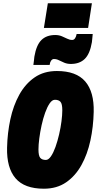

<svg xmlns="http://www.w3.org/2000/svg" viewBox="-20 -1140 590 1168"><path d="M247 8Q129 8 74.5 -55.5Q20 -119 23 -242Q25 -331 43 -414.5Q61 -498 97.5 -564Q134 -630 190.5 -669Q247 -708 326 -708Q444 -708 498.5 -644.5Q553 -581 550 -459Q548 -369 530 -285.5Q512 -202 475.5 -136Q439 -70 382.5 -31Q326 8 247 8ZM259 -167Q275 -167 290 -189Q305 -211 317.5 -246Q330 -281 339.5 -322Q349 -363 354 -402Q359 -441 359 -469Q359 -508 348 -520.5Q337 -533 314 -533Q297 -533 282 -511Q267 -489 254.5 -454Q242 -419 233 -378Q224 -337 219 -298Q214 -259 214 -231Q214 -192 225 -179.5Q236 -167 259 -167ZM183 -745Q185 -759 186.5 -771.5Q188 -784 189 -795Q201 -866 232 -896.5Q263 -927 316 -927Q338 -927 356 -919.5Q374 -912 389 -904.5Q404 -897 419 -897Q430 -897 436.5 -907Q443 -917 445 -928Q445 -928 445.5 -930.5Q446 -933 446 -933H544Q543 -919 541.5 -906.5Q540 -894 539 -883Q527 -812 495.5 -781.5Q464 -751 411 -751Q389 -751 371 -758.5Q353 -766 338.5 -773.5Q324 -781 308 -781Q298 -781 291 -771Q284 -761 283 -750Q283 -750 282.5 -747.5Q282 -745 282 -745ZM247 -970 271 -1120H539L516 -970Z"/></svg>

Font: Georama SemiCondensed Black
Style: Italic
Weight: 900
Width: 4
Italic angle: -9°
Designer: Jean-Baptiste Levee
Foundry: Production Type
Version: Version 1.000